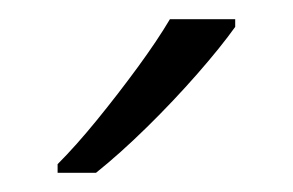

<svg xmlns="http://www.w3.org/2000/svg" viewBox="-20 -786 305 200"><path d="M225 -758Q210 -737 185.5 -709Q161 -681 133 -653.5Q105 -626 80 -606H40V-615Q59 -634 81 -661Q103 -688 123.5 -716Q144 -744 157 -766H225Z"/></svg>

Font: Noto Sans Gurmukhi UI Light
Style: Regular
Weight: 300
Designer: Jelle Bosma - Monotype Design Team
Foundry: Monotype Imaging Inc.
Version: Version 2.004; ttfautohint (v1.8.4.7-5d5b)